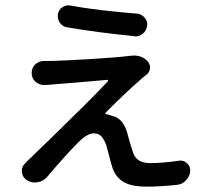

<svg xmlns="http://www.w3.org/2000/svg" viewBox="-20 -655 801 725"><path d="M233.4 -551.8Q215.8 -554.7 206.1 -569.3Q198.2 -580.1 198.2 -593.8Q198.2 -596.7 198.2 -600.6Q201.2 -618.2 215.8 -627.9Q226.6 -634.8 239.3 -634.8Q243.2 -634.8 247.1 -633.8Q348.6 -615.2 498 -603.5Q515.6 -601.6 526.4 -587.9Q536.1 -577.1 536.1 -563.5Q536.1 -560.5 535.2 -556.6Q533.2 -539.1 518.6 -527.3Q506.8 -517.6 491.2 -517.6Q489.3 -517.6 486.3 -518.6Q356.4 -531.2 233.4 -551.8ZM473.6 -444.3Q479.5 -445.3 485.4 -445.3Q517.6 -445.3 537.1 -423.8Q547.9 -412.1 546.4 -397Q544.9 -381.8 532.2 -372.1Q523.4 -365.2 519.5 -362.3Q455.1 -306.6 378.9 -229.5Q377 -227.5 377.9 -225.6Q378.9 -223.6 380.9 -223.6Q388.7 -222.7 396.5 -219.7Q402.3 -217.8 410.2 -215.8Q444.3 -205.1 460 -155.3Q461.9 -147.5 466.8 -129.9Q471.7 -112.3 476.1 -98.6Q480.5 -85 483.4 -76.2Q497.1 -39.1 546.9 -39.1Q593.8 -39.1 654.3 -47.9Q657.2 -48.8 661.1 -48.8Q674.8 -48.8 685.5 -39.1Q698.2 -28.3 698.2 -12.7Q698.2 9.8 682.6 25.4Q668.9 41 648.4 43Q581.1 49.8 533.2 49.8Q477.5 49.8 447.8 32.7Q418 15.6 405.3 -19.5Q400.4 -34.2 391.6 -67.9Q382.8 -101.6 381.8 -105.5Q373 -128.9 362.8 -140.1Q352.5 -151.4 334 -151.4Q309.6 -151.4 276.4 -118.2Q228.5 -70.3 157.2 13.7Q142.6 30.3 121.1 33.2Q116.2 34.2 112.3 34.2Q94.7 34.2 80.1 24.4Q62.5 11.7 62.5 -9.8Q62.5 -28.3 77.1 -40Q77.1 -41 77.1 -41Q90.8 -53.7 163.6 -124.5Q236.3 -195.3 294.4 -252.9Q352.5 -310.5 387.7 -348.6Q388.7 -349.6 387.7 -351.6Q386.7 -353.5 384.8 -353.5Q355.5 -350.6 268.1 -343.3Q180.7 -335.9 175.8 -335.9Q164.1 -335 153.3 -334Q150.4 -334 146.5 -334Q130.9 -334 117.2 -343.8Q99.6 -357.4 99.6 -379.9Q99.6 -397.5 111.3 -410.2Q126 -424.8 145.5 -424.8Q159.2 -424.8 170.9 -424.8Q217.8 -425.8 323.7 -432.1Q429.7 -438.5 470.7 -444.3Q471.7 -444.3 473.6 -444.3Z"/></svg>

Font: Gen Jyuu Gothic P Medium
Style: Regular
Weight: 500
Designer: [Source Han Sans]
Ryoko NISHIZUKA  (kana & ideographs); Paul D. Hunt (Latin, Greek & Cyrillic); Wenlong ZHANG  (bopomofo
Version: Version 1.002.20150607